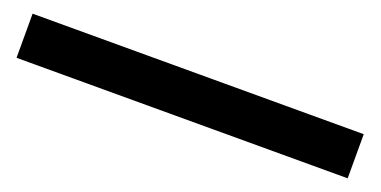

<svg xmlns="http://www.w3.org/2000/svg" viewBox="-19 -81 819 413"><g transform="rotate(20 390.0 125.5)"><path d="M11 176V75H769V176Z"/></g></svg>

Font: Georama SemiBold
Style: Regular
Weight: 600
Designer: Jean-Baptiste Levee
Foundry: Production Type
Version: Version 1.000